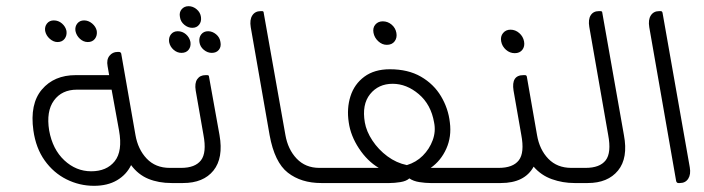

<svg xmlns="http://www.w3.org/2000/svg" viewBox="-20 -592 2277 621"><path d="M166 -456Q153 -456 141 -466.5Q129 -477 126 -492Q124 -506 132 -516Q140 -526 154 -526Q169 -526 180.5 -516Q192 -506 195 -492Q197 -477 189 -466.5Q181 -456 166 -456ZM264 -456Q250 -456 238.5 -466.5Q227 -477 224 -492Q222 -506 230 -516Q238 -526 252 -526Q266 -526 278 -516Q290 -506 293 -492Q295 -477 287 -466.5Q279 -456 264 -456ZM529 -49H561L570 0H535Q493 0 460 -13.5Q427 -27 404 -58Q389 -27 358.5 -9Q328 9 284 9Q237 9 195 -12Q153 -33 124.5 -73Q96 -113 88 -170Q76 -256 115.5 -302.5Q155 -349 225 -349H333L328 -378Q324 -399 334 -411.5Q344 -424 360 -424H365Q370 -424 372 -419L418 -156Q426 -109 454.5 -79Q483 -49 529 -49ZM275 -38Q325 -38 351 -70.5Q377 -103 365 -170L341 -302H229Q180 -302 154.5 -267Q129 -232 139 -170Q150 -109 188 -73.5Q226 -38 275 -38Z M602 -502Q588 -502 576 -512Q564 -522 562 -537Q559 -552 567.5 -562Q576 -572 590 -572Q604 -572 616 -562Q628 -552 630 -537Q632 -522 624 -512Q616 -502 602 -502ZM567 -421Q553 -421 541.5 -431Q530 -441 527 -456Q525 -471 533 -481Q541 -491 555 -491Q570 -491 581.5 -481Q593 -471 596 -456Q598 -441 590 -431Q582 -421 567 -421ZM665 -421Q651 -421 639 -431Q627 -441 625 -456Q623 -471 631 -481Q639 -491 653 -491Q667 -491 679 -481Q691 -471 693 -456Q696 -441 688 -431Q680 -421 665 -421ZM572 0H550L541 -49H566Q611 -49 630 -73.5Q649 -98 638 -156L613 -299Q609 -323 618 -336Q627 -349 645 -349H650Q656 -349 656 -344L690 -155Q703 -81 670.5 -40.5Q638 0 572 0Z M1055 0H1019Q954 0 911 -33.5Q868 -67 852 -155L791 -504Q787 -528 796 -542Q805 -556 823 -556H828Q833 -556 833 -550L903 -156Q911 -109 939.5 -79Q968 -49 1013 -49H1046Z M1231 -447Q1216 -447 1203.5 -458.5Q1191 -470 1188 -486Q1185 -502 1194 -512.5Q1203 -523 1218 -523Q1234 -523 1246.5 -512.5Q1259 -502 1262 -486Q1265 -470 1256.5 -458.5Q1248 -447 1231 -447ZM1373 -49H1580L1589 0H1372Q1356 0 1336.5 -3Q1317 -6 1304 -15Q1294 -6 1275 -3Q1256 0 1240 0H1040L1032 -49H1205Q1168 -71 1141 -112Q1114 -153 1108 -196Q1101 -241 1113.5 -280.5Q1126 -320 1158.5 -344Q1191 -368 1241 -368Q1300 -368 1341.5 -344Q1383 -320 1406.5 -280.5Q1430 -241 1435 -196Q1441 -150 1423.5 -111Q1406 -72 1373 -49ZM1296 -58Q1326 -67 1347.5 -88.5Q1369 -110 1379.5 -138.5Q1390 -167 1384 -196Q1374 -254 1334.5 -287.5Q1295 -321 1250 -321Q1204 -321 1177 -287.5Q1150 -254 1160 -196Q1165 -167 1184.5 -137.5Q1204 -108 1233 -86.5Q1262 -65 1296 -58Z M1645 -420Q1629 -420 1616.5 -431Q1604 -442 1601 -458Q1598 -474 1607 -485Q1616 -496 1631 -496Q1647 -496 1659.5 -485Q1672 -474 1675 -458Q1678 -442 1669.5 -431Q1661 -420 1645 -420ZM1828 -49H1861L1869 0H1838Q1800 0 1765 -12.5Q1730 -25 1706 -53Q1677 0 1600 0H1577L1569 -49H1593Q1639 -49 1658 -73.5Q1677 -98 1666 -156L1641 -299Q1633 -349 1673 -349H1678Q1683 -349 1684 -344L1717 -155Q1725 -108 1753.5 -78.5Q1782 -49 1828 -49Z M1881 0H1858L1850 -49H1874Q1920 -49 1939 -73.5Q1958 -98 1947 -156L1886 -505Q1882 -529 1890.5 -542.5Q1899 -556 1917 -556H1922Q1928 -556 1928 -551L1998 -155Q2012 -81 1979 -40.5Q1946 0 1881 0Z M2179 0H2174Q2169 0 2167 -6L2080 -504Q2076 -528 2085 -542Q2094 -556 2112 -556H2117Q2122 -556 2123 -550L2211 -51Q2215 -28 2206 -14Q2197 0 2179 0Z"/></svg>

Font: Zain Light
Style: Italic
Weight: 300
Italic angle: -10°
Designer: Zain,Boutros
Foundry: Mobile Telecommunications Company (Zain), 2024
Version: Version 1.51; ttfautohint (v1.8.4)